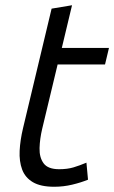

<svg xmlns="http://www.w3.org/2000/svg" viewBox="-20 -701 436 733"><path d="M187 12Q135 12 105.5 -5.5Q76 -23 64.5 -54Q53 -85 55 -125.5Q57 -166 68 -212L177 -668L255 -681L216 -518H396L381 -455H200L141 -209Q132 -171 131 -135.5Q130 -100 146.5 -77.5Q163 -55 206 -55Q237 -55 260.5 -62Q284 -69 310 -80L316 -15Q289 -4 255.5 4Q222 12 187 12Z"/></svg>

Font: Ubuntu Sans
Style: Italic
Weight: 400
Italic angle: -13.5°
Designer: Dalton Maag Ltd
Foundry: Dalton Maag Ltd
Version: Version 1.006